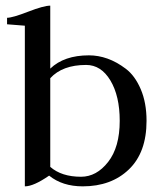

<svg xmlns="http://www.w3.org/2000/svg" viewBox="-20 -650 578 680"><path d="M68 -559Q6 -564 5 -564V-587Q24 -587 79.5 -608.5Q135 -630 158 -630V-407Q207 -454 295 -454Q328 -454 360.5 -442.5Q393 -431 425.5 -406.5Q458 -382 478.5 -334Q499 -286 499 -222Q499 -110 436.5 -50Q374 10 273 10Q201 10 154 -28Q99 10 68 10ZM158 -373V-59Q198 -24 267 -24Q322 -24 363 -76.5Q404 -129 404 -222Q404 -310 371 -365Q338 -420 285 -420Q201 -420 158 -373Z"/></svg>

Font: Judson
Style: Regular
Weight: 400
Version: Version 20110429